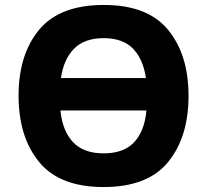

<svg xmlns="http://www.w3.org/2000/svg" viewBox="-20 -745 836 775"><path d="M741 -358Q741 -524 658.5 -624.5Q576 -725 399 -725Q221 -725 138 -625Q55 -525 55 -359Q55 -192 138 -91Q221 10 398 10Q576 10 658.5 -91Q741 -192 741 -358ZM399 -591Q476 -591 517 -548.5Q558 -506 569 -430H226Q237 -506 279 -548.5Q321 -591 399 -591ZM398 -126Q317 -126 274.5 -171.5Q232 -217 224 -299H571Q564 -217 522 -171.5Q480 -126 398 -126Z"/></svg>

Font: Noto Sans UI Extra
Style: Regular
Weight: 800
Designer: Monotype Design Team
Foundry: Monotype Imaging Inc.
Version: Version 1.901